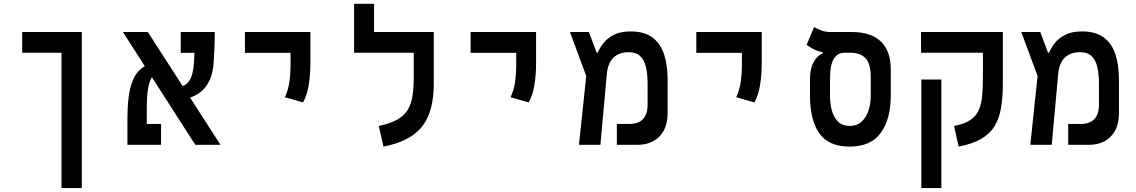

<svg xmlns="http://www.w3.org/2000/svg" viewBox="-20 -752 5899 997"><path d="M404.8 224.6H299.3V-585.9H404.8ZM404.3 -585.9V-478H95.2V-585.9Z M994.1 0 618.2 -585.9H747.6L1125 0ZM678.2 0V-108.4H816.4V0ZM641.6 0Q641.6 -15.1 641.6 -49.3Q641.6 -83.5 641.6 -134.8Q641.6 -191.9 647.5 -243.2Q653.3 -294.4 669.4 -334.5Q685.5 -374.5 717.3 -398.9Q749 -423.3 801.8 -427.2L814.5 -378.4Q788.6 -375 772.7 -355.5Q756.8 -335.9 749.5 -296.1Q742.2 -256.3 742.2 -191.4Q742.2 -166 742.2 -136.5Q742.2 -106.9 742.2 -78.6Q742.2 -50.3 742.2 -29.1Q742.2 -7.8 742.2 0ZM884.8 -232.9 877 -296.4Q916 -296.4 939 -309.8Q961.9 -323.2 972.9 -351.6Q983.9 -379.9 986.8 -424.3Q989.3 -463.4 991.5 -505.4Q993.7 -547.4 993.7 -585.9H1095.2Q1095.2 -547.4 1093.5 -505.1Q1091.8 -462.9 1089.8 -432.1Q1086.4 -373.5 1068.4 -335.2Q1050.3 -296.9 1021.7 -274.4Q993.2 -252 958 -242.4Q922.9 -232.9 884.8 -232.9ZM918.5 -477.5V-585.9H1090.8L1066.4 -477.5Z M1553.7 -220.2 1459.5 -247.1Q1476.6 -285.2 1482.7 -326.2Q1488.8 -367.2 1488.8 -423.8V-585.9H1591.8V-423.8Q1591.8 -367.2 1583.5 -313.2Q1575.2 -259.3 1553.7 -220.2ZM1252 -477.5V-585.9H1591.8V-477.5Z M2232.4 -585.9V-478H1818.8V-585.9ZM1922.4 -546.4H1818.8V-732.4H1922.4ZM2128.4 -585.9H2232.4V-318.4Q2232.4 -222.2 2206.3 -155.8Q2180.2 -89.4 2122.8 -49.3Q2065.4 -9.3 1971.2 9.3L1946.8 -97.7Q2005.9 -110.4 2041.7 -130.4Q2077.6 -150.4 2096.4 -180.4Q2115.2 -210.4 2121.8 -253.4Q2128.4 -296.4 2128.4 -356Z M2725.6 -220.2 2631.3 -247.1Q2648.4 -285.2 2654.5 -326.2Q2660.6 -367.2 2660.6 -423.8V-585.9H2763.7V-423.8Q2763.7 -367.2 2755.4 -313.2Q2747.1 -259.3 2725.6 -220.2ZM2423.8 -477.5V-585.9H2763.7V-477.5Z M2986.3 0 3034.2 -451.7 3077.6 -478.5H3083.5Q3093.8 -502.4 3113.3 -527.8Q3132.8 -553.2 3167.2 -571Q3201.7 -588.9 3256.3 -588.9Q3306.6 -588.9 3342.5 -572.3Q3378.4 -555.7 3401.6 -523.4Q3424.8 -491.2 3435.8 -443.4Q3446.8 -395.5 3446.8 -333V-165Q3446.8 -110.4 3426.5 -73.5Q3406.2 -36.6 3371.1 -18.3Q3335.9 0 3292 0H3183.1V-108.4H3251.5Q3276.9 -108.4 3297.6 -118.2Q3318.4 -127.9 3330.6 -149.9Q3342.8 -171.9 3342.8 -208.5V-317.4Q3342.8 -369.1 3333.7 -405.8Q3324.7 -442.4 3303.5 -461.7Q3282.2 -481 3245.1 -481Q3194.8 -481 3165.5 -452.9Q3136.2 -424.8 3130.9 -365.7L3097.7 0ZM3031.7 -336.9 2939.5 -585.9H3038.1L3079.6 -474.6Z M3897.5 -220.2 3803.2 -247.1Q3820.3 -285.2 3826.4 -326.2Q3832.5 -367.2 3832.5 -423.8V-585.9H3935.5V-423.8Q3935.5 -367.2 3927.2 -313.2Q3918.9 -259.3 3897.5 -220.2ZM3595.7 -477.5V-585.9H3935.5V-477.5Z M4392.1 9.3Q4283.7 9.3 4234.9 -59.1Q4186 -127.4 4186 -257.3V-339.8Q4186 -395 4204.6 -429.2Q4223.1 -463.4 4251.5 -474.1V-481Q4225.6 -485.8 4205.1 -496.6Q4184.6 -507.3 4168.5 -519L4207.5 -611.8Q4218.8 -604.5 4241.7 -595.2Q4264.6 -585.9 4289.1 -585.9H4401.9Q4502.9 -585.9 4554.2 -536.4Q4605.5 -486.8 4605.5 -392.1V-257.3Q4605.5 -132.8 4553.5 -61.8Q4501.5 9.3 4392.1 9.3ZM4392.1 -98.1Q4429.7 -98.1 4453.9 -120.1Q4478 -142.1 4489.7 -177.5Q4501.5 -212.9 4501.5 -252.9V-351.1Q4501.5 -422.4 4474.1 -450.2Q4446.8 -478 4397 -478H4367.7Q4339.8 -478 4324.2 -464.1Q4308.6 -450.2 4301 -428.5Q4293.5 -406.7 4291.7 -383.1Q4290 -359.4 4290 -339.4V-252.9Q4290 -212.9 4299.8 -177.5Q4309.6 -142.1 4332 -120.1Q4354.5 -98.1 4392.1 -98.1Z M5187.5 -585.9V-478H4762.7V-585.9ZM4868.2 224.6H4764.2V-338.9H4868.2ZM5084 -585.9H5187.5V-318.4Q5187.5 -246.1 5178 -190.9Q5168.5 -135.7 5143.8 -95.9Q5119.1 -56.2 5074 -30.3Q5028.8 -4.4 4958 9.3L4934.1 -97.7Q4986.3 -107.9 5016.6 -127.4Q5046.9 -147 5061.3 -177.7Q5075.7 -208.5 5079.8 -252.4Q5084 -296.4 5084 -356Z M5330.1 0 5377.9 -451.7 5421.4 -478.5H5427.2Q5437.5 -502.4 5457 -527.8Q5476.6 -553.2 5511 -571Q5545.4 -588.9 5600.1 -588.9Q5650.4 -588.9 5686.3 -572.3Q5722.2 -555.7 5745.4 -523.4Q5768.6 -491.2 5779.5 -443.4Q5790.5 -395.5 5790.5 -333V-165Q5790.5 -110.4 5770.3 -73.5Q5750 -36.6 5714.8 -18.3Q5679.7 0 5635.7 0H5526.9V-108.4H5595.2Q5620.6 -108.4 5641.4 -118.2Q5662.1 -127.9 5674.3 -149.9Q5686.5 -171.9 5686.5 -208.5V-317.4Q5686.5 -369.1 5677.5 -405.8Q5668.5 -442.4 5647.2 -461.7Q5626 -481 5588.9 -481Q5538.6 -481 5509.3 -452.9Q5480 -424.8 5474.6 -365.7L5441.4 0ZM5375.5 -336.9 5283.2 -585.9H5381.8L5423.3 -474.6Z"/></svg>

Font: Cascadia Code Medium
Style: Regular
Weight: 500
Monospace: yes
Designer: Aaron Bell
Foundry: Saja Typeworks
Version: Version 2407.024